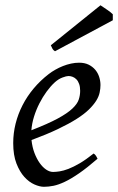

<svg xmlns="http://www.w3.org/2000/svg" viewBox="-20 -698 454 738"><path d="M190.9 -381.8Q174.8 -367.2 159.4 -346.2Q144 -325.2 131.6 -300.8Q119.1 -276.4 110.8 -249.8Q102.5 -223.1 100.6 -197.3Q164.6 -222.2 201.9 -242.4Q239.3 -262.7 258.3 -280.8Q277.3 -298.8 282.7 -315.4Q288.1 -332 288.1 -349.1Q288.1 -364.3 284.2 -375.2Q280.3 -386.2 273.9 -392.8Q267.6 -399.4 259.5 -402.6Q251.5 -405.8 243.2 -405.8Q235.4 -405.8 220.2 -400.1Q205.1 -394.5 190.9 -381.8ZM366.2 -371.1Q366.2 -357.4 363 -342.3Q359.9 -327.1 349.9 -311Q339.8 -294.9 322 -277.3Q304.2 -259.8 274.7 -241Q245.1 -222.2 202.6 -201.9Q160.2 -181.6 101.1 -159.7Q104 -132.3 112.5 -109.9Q121.1 -87.4 132.6 -71.3Q144 -55.2 157.5 -46.1Q170.9 -37.1 184.1 -37.1Q194.3 -37.1 209 -39.3Q223.6 -41.5 242.9 -48.8Q262.2 -56.2 286.4 -70.3Q310.5 -84.5 339.8 -107.9Q345.2 -105 349.4 -98.4Q353.5 -91.8 355 -87.9Q314.9 -53.2 284.2 -32Q253.4 -10.7 229.2 0.7Q205.1 12.2 185.8 16.1Q166.5 20 148.9 20Q132.8 20 112.3 11Q91.8 2 73.7 -17.8Q55.7 -37.6 43.2 -69.6Q30.8 -101.6 30.8 -147.9Q30.8 -186 40 -222.9Q49.3 -259.8 66.7 -293.7Q84 -327.6 109.4 -357.9Q134.8 -388.2 167 -413.1Q178.2 -421.9 192.4 -429.9Q206.5 -438 221.9 -444.1Q237.3 -450.2 253.2 -453.6Q269 -457 284.2 -457Q305.2 -457 320.6 -449.5Q335.9 -441.9 346.2 -429.7Q356.4 -417.5 361.3 -402.1Q366.2 -386.7 366.2 -371.1ZM413.6 -620.1 191.4 -501Q184.6 -505.4 182.1 -509.8Q179.7 -514.2 175.3 -523.9L366.2 -677.7Q370.6 -674.8 377.2 -670.4Q383.8 -666 390.9 -661.1Q397.9 -656.2 404.3 -651.4Q410.6 -646.5 413.6 -643.1Z"/></svg>

Font: GentiumAlt
Style: Italic
Weight: 400
Italic angle: -7°
Designer: J. Victor Gaultney
Version: Version 1.02; 2005; OFL release